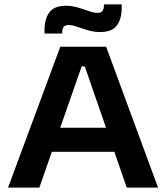

<svg xmlns="http://www.w3.org/2000/svg" viewBox="-20 -851 754 871"><path d="M16.5 0 253.5 -639H461.5L697 0H555L364.5 -550H350.5L158.5 0ZM183.5 -162.5V-271.5H529.5V-162.5ZM433.5 -705.5Q412.5 -705.5 392.8 -710.2Q373 -715 355.2 -721.2Q337.5 -727.5 321.2 -732.5Q305 -737.5 291 -737.5Q275 -737.5 268.5 -728.5Q262 -719.5 262 -702V-699H182V-715.5Q182 -765 204 -795Q226 -825 280.5 -825Q302 -825 321.8 -820Q341.5 -815 359.2 -808.8Q377 -802.5 393 -797.5Q409 -792.5 423 -792.5Q439 -792.5 445.2 -801.5Q451.5 -810.5 451.5 -828V-831H532V-815Q532 -765 510 -735.2Q488 -705.5 433.5 -705.5Z"/></svg>

Font: AnekLatin_SemiExpandedSemiBold
Style: Regular
Weight: 600
Width: 6
Designer: Yesha Goshar
Foundry: Ek Type
Version: Version 1.003